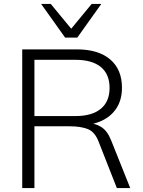

<svg xmlns="http://www.w3.org/2000/svg" viewBox="-20 -956 728 976"><path d="M93 0V-705H371Q480 -705 540 -654Q600 -603 600 -510Q600 -450 573 -407.5Q546 -365 498 -342.5Q450 -320 387 -320L406 -331H420Q461 -331 493 -311.5Q525 -292 544 -245L642 0H574L482 -234Q463 -285 427 -299.5Q391 -314 335 -314H155V0ZM155 -366H363Q448 -366 492.5 -403Q537 -440 537 -509Q537 -579 492.5 -615.5Q448 -652 363 -652H155ZM311 -765 189 -936H238L342 -810L446 -936H495L373 -765Z"/></svg>

Font: Mulish ExtraLight Light
Style: Regular
Weight: 300
Version: Version 3.603